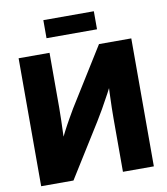

<svg xmlns="http://www.w3.org/2000/svg" viewBox="-97 -994 933 1075"><g transform="rotate(-10 369.5 -457.0)"><path d="M689.9 0H514.2V-302.7Q514.2 -325.2 514.9 -363.5Q515.6 -401.9 517.6 -450.2Q519.5 -498.5 522.9 -551.3L552.7 -540Q527.3 -489.7 503.4 -445.3Q479.5 -400.9 459 -365Q438.5 -329.1 421.9 -302.7L232.9 0H49.3V-727.5H225.1V-413.6Q225.1 -386.7 223.9 -342.8Q222.7 -298.8 220.9 -251.5Q219.2 -204.1 216.8 -167L197.3 -204.1Q214.8 -240.7 233.6 -277.1Q252.4 -313.5 270.3 -344.7Q288.1 -376 300.8 -397.5L506.3 -727.5H689.9ZM509.8 -913.6V-811H222.7V-913.6Z"/></g></svg>

Font: Inter 28pt ExtraBold
Style: Regular
Weight: 800
Designer: Rasmus Andersson
Foundry: rsms
Version: Version 4.001;git-66647c0bb